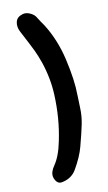

<svg xmlns="http://www.w3.org/2000/svg" viewBox="-91 -794 508 905"><g transform="rotate(-10 162.5 -341.5)"><path d="M275 -267Q277 -227 269 -187.5Q261 -148 244 -84Q232 -38 199 19Q176 58 127 66Q111 68 100 51Q87 30 94 9Q99 -6 107 -17Q135 -57 149 -128Q171 -232 166 -345Q163 -424 136 -505Q123 -542 110 -569Q97 -596 59 -668Q46 -693 51.5 -716Q57 -739 85 -747Q101 -752 121 -743Q141 -734 149 -719Q162 -698 177 -677Q226 -600 249 -501Q273 -396 273 -327Q273 -336 275 -267Z"/></g></svg>

Font: LXGW WenKai & Jojoba
Style: Regular
Weight: 400
Designer: LXGW / Fontworks Inc.
Foundry: LXGW / Fontworks Inc.
Version: Version 1.501;January 22, 2025;FontCreator 15.0.0.2927 64-bi